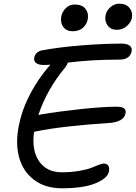

<svg xmlns="http://www.w3.org/2000/svg" viewBox="-20 -950 730 1031"><path d="M606 -790Q575.2 -790 558.1 -813Q541 -835.9 546.9 -868.2Q552.2 -894 573.5 -912.1Q594.7 -930.2 621.1 -930.2Q657.7 -930.2 676 -906.7Q694.3 -883.3 688 -853Q683.6 -830.6 661.6 -810.3Q639.6 -790 606 -790ZM370.1 -782.2Q336.9 -782.2 320.1 -804.9Q303.2 -827.6 309.1 -861.8Q314.9 -889.2 334.7 -907.5Q354.5 -925.8 380.9 -925.8Q421.4 -925.8 439.5 -902.1Q457.5 -878.4 451.2 -846.2Q445.8 -818.8 424.8 -800.5Q403.8 -782.2 370.1 -782.2ZM168.9 -243.2Q167 -242.2 163.1 -242.2Q148.9 -144.5 189.5 -84.7Q230 -24.9 312 -24.9Q361.8 -24.9 404.3 -32.2Q446.8 -39.6 469 -48.3Q491.2 -57.1 509.8 -64.5Q528.3 -71.8 536.1 -71.8Q572.3 -71.8 564.9 -28.8Q558.1 6.8 493.7 33.9Q429.2 61 312 61Q222.2 61 162.6 15.6Q103 -29.8 82.5 -105.7Q62 -181.6 81.1 -274.9Q95.2 -349.6 130.9 -423.1Q166.5 -496.6 214.8 -559.1Q235.4 -585.9 251 -603Q238.8 -601.1 214.8 -601.1Q186.5 -601.1 173.3 -612.1Q160.2 -623 164.1 -641.1Q166.5 -654.3 176.3 -664.6Q186 -674.8 203.1 -679.2Q297.4 -696.8 417.5 -706.3Q537.6 -715.8 632.8 -715.8Q663.1 -715.8 676.5 -704.6Q689.9 -693.4 687 -675.8Q678.7 -629.9 621.1 -629.9Q470.2 -629.9 344.2 -613.8Q342.8 -606 331.1 -588.9Q230.5 -468.3 186 -332Q189 -333 196.8 -335Q295.4 -351.6 412.1 -364Q528.8 -376.5 602.1 -377Q634.8 -377 646.2 -368.2Q657.7 -359.4 653.8 -340.8Q645 -294.4 561 -289.1Q454.6 -282.7 345.7 -270.5Q236.8 -258.3 168.9 -243.2Z"/></svg>

Font: Shantell Sans Irregular Bouncy
Style: Italic
Weight: 400
Italic angle: -11.31°
Designer: Stephen Nixon, Anya Danilova, Shantell Martin
Foundry: Arrow Type
Version: Version 1.006;[9816181b4]